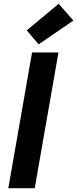

<svg xmlns="http://www.w3.org/2000/svg" viewBox="-20 -998 409 1018"><path d="M24 0 150 -720H290L164 0ZM185 -763 122 -837 291 -978 369 -889Z"/></svg>

Font: DM Sans 9pt ExtraBold
Style: Italic
Weight: 800
Italic angle: -10°
Version: Version 4.004;gftools[0.9.30]